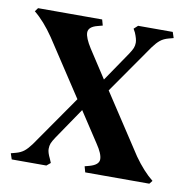

<svg xmlns="http://www.w3.org/2000/svg" viewBox="-60 -525 568 584"><g transform="rotate(10 223.5 -233.5)"><path d="M446 -10 438 0H240L235 -18L250 -22Q278 -30 278 -47Q278 -64 259 -92L198 -185L132 -88Q124 -76 121 -68.5Q118 -61 118 -51Q118 -40 127 -22L132 -10L120 0H13L7 -18L22 -22Q37 -26 47 -34Q57 -42 68 -57L178 -215L65 -387Q35 -431 4 -456L12 -467H210L215 -449L200 -445Q172 -438 172 -420Q172 -404 191 -374L247 -288L309 -379Q317 -391 320 -398.5Q323 -406 323 -415Q323 -426 315 -445L309 -456L321 -467H428L434 -449L419 -445Q404 -441 394 -433Q384 -425 373 -410L267 -258L387 -75Q416 -34 446 -10Z"/></g></svg>

Font: Katibeh
Style: Regular
Weight: 400
Designer: Arabic design by Kourosh Beigpour, Latin design by Eduardo Tunni, engineering by Lasse Fister
Version: Version 1.0010g